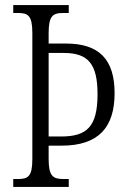

<svg xmlns="http://www.w3.org/2000/svg" viewBox="-20 -734 502 754"><path d="M32 0H250V-31H229C187 -31 171 -43 171 -111V-162H222C368 -162 430 -235 430 -368C430 -500 370 -563 239 -563H171V-603C171 -672 187 -683 229 -683H250V-714H32V-683H51C91 -683 107 -672 107 -604V-109C107 -42 91 -31 51 -31H32ZM220 -198H171V-526H231C327 -526 363 -482 363 -364C363 -236 321 -198 220 -198Z"/></svg>

Font: Noto Serif Armenian ExtraCondensed Light
Style: Regular
Weight: 300
Width: 2
Designer: Monotype Design Team
Foundry: Monotype Imaging Inc.
Version: Version 2.008